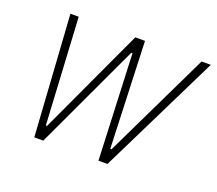

<svg xmlns="http://www.w3.org/2000/svg" viewBox="-92 -636 863 762"><g transform="rotate(20 339.0 -255.0)"><path d="M118 0 85 -510H120L145 -60H150L359 -510H400L417 -60H422L639 -510H678L427 0H389L370 -447H365L156 0Z"/></g></svg>

Font: Saira SemiCondensed Thin
Style: Italic
Weight: 250
Width: 4
Italic angle: -12°
Designer: Hector Gatti with collaboration of the Omnibus-Type team
Foundry: Omnibus-Type
Version: Version 1.101